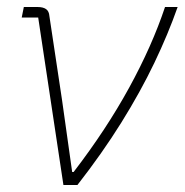

<svg xmlns="http://www.w3.org/2000/svg" viewBox="-20 -528 527 548"><path d="M201 0H161L89 -478H42L48 -508H87Q103 -508 111.5 -502Q120 -496 121 -482L157 -243L186 -37H190Q283 -158 348.5 -277.5Q414 -397 451 -508H487Q460 -431 420.5 -348.5Q381 -266 326.5 -178.5Q272 -91 201 0Z"/></svg>

Font: IBM Plex Sans ExtraLight
Style: Italic
Weight: 250
Italic angle: -11.31°
Designer: Mike Abbink, Paul van der Laan, Pieter van Rosmalen
Foundry: Bold Monday
Version: Version 3.201